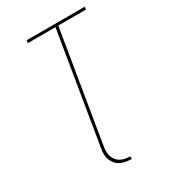

<svg xmlns="http://www.w3.org/2000/svg" viewBox="-227 -848 1053 1184"><g transform="rotate(-30 300.0 -256.0)"><path d="M354 223Q333 223 313 219.5Q293 216 275.5 207.5Q258 199 245.5 184.5Q233 170 226 151.5Q219 133 218.5 112.5Q218 92 222 72L352 -716H155L158 -735H572L569 -716H372L242 72Q239 89 239.5 107Q240 125 245.5 141Q251 157 261.5 169.5Q272 182 286.5 190Q301 198 318.5 201Q336 204 353 204Z"/></g></svg>

Font: Iosevka Thin Extended
Style: Italic
Weight: 100
Width: 7
Italic angle: -9°
Monospace: yes
Designer: Belleve Invis
Foundry: Belleve Invis
Version: Version 32.5.0; ttfautohint (v1.8.4)